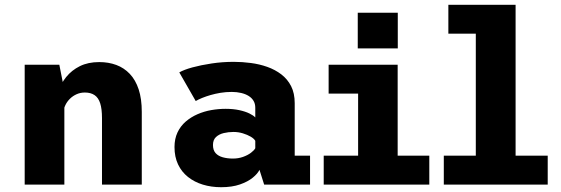

<svg xmlns="http://www.w3.org/2000/svg" viewBox="-20 -770 2340 801"><path d="M83 0V-500H227.5L248.5 -393.5V0ZM405.5 0V-277.5Q405.5 -315.5 398 -339Q390.5 -362.5 374.5 -373.2Q358.5 -384 334 -384Q315.5 -384 299.8 -377Q284 -370 272 -358.2Q260 -346.5 253 -332Q246 -317.5 244 -302L211.5 -320Q211.5 -353.5 222.5 -387Q233.5 -420.5 256.2 -448.8Q279 -477 313.2 -494Q347.5 -511 394 -511Q433 -511 465.2 -499Q497.5 -487 521.5 -461.8Q545.5 -436.5 558.5 -397.2Q571.5 -358 571.5 -303V0Z M902.5 11Q861.5 11 826.2 0.2Q791 -10.5 764.2 -31.8Q737.5 -53 722.8 -84.2Q708 -115.5 708 -156.5Q708 -191 720.5 -217.5Q733 -244 754.8 -262.8Q776.5 -281.5 804 -293.5Q831.5 -305.5 861.8 -310.8Q892 -316 921.5 -316Q953 -316 978.2 -310.5Q1003.5 -305 1020.8 -296.5Q1038 -288 1045 -280V-320.5Q1045 -337 1037.8 -349.2Q1030.5 -361.5 1017.2 -369.8Q1004 -378 986 -382.2Q968 -386.5 947 -386.5Q922.5 -386.5 900 -382.8Q877.5 -379 858.5 -373.5Q839.5 -368 823.5 -361.5Q807.5 -355 796.5 -348.5L728 -468Q747 -479 782.5 -488.8Q818 -498.5 862.8 -505.2Q907.5 -512 955.5 -512Q990.5 -512 1026.5 -507.2Q1062.5 -502.5 1095 -491Q1127.5 -479.5 1153.5 -459.8Q1179.5 -440 1194.5 -410.5Q1209.5 -381 1209.5 -339.5V-120.5H1273.5V0H1082L1062.5 -61.5Q1055 -45.5 1034.5 -28.8Q1014 -12 981 -0.5Q948 11 902.5 11ZM951.5 -108.5Q974.5 -108.5 994 -115.5Q1013.5 -122.5 1026.8 -132.5Q1040 -142.5 1045 -151.5V-182.5Q1040 -191.5 1026 -199.8Q1012 -208 993 -213.8Q974 -219.5 954 -219.5Q933 -219.5 913.2 -214.8Q893.5 -210 881 -198.2Q868.5 -186.5 868.5 -165Q868.5 -143.5 879.5 -131.2Q890.5 -119 909.5 -113.8Q928.5 -108.5 951.5 -108.5Z M1330.5 0V-120.5H1474V-379.5H1351V-500H1639V-120.5H1771V0ZM1472.5 -717H1639.5V-568H1472.5Z M1831.5 0V-120.5H1965V-629.5H1850.5V-750H2131V-120.5H2265V0Z"/></svg>

Font: Trispace Thin
Style: Bold
Weight: 700
Version: Version 1.210